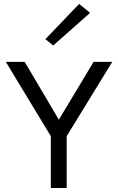

<svg xmlns="http://www.w3.org/2000/svg" viewBox="-20 -936 588 956"><path d="M312 0H233V-258L9 -628H103L273 -340L446 -628H539L312 -258ZM245 -709.5 206 -741 374 -916.5 428.5 -872Z"/></svg>

Font: Betina Sans
Style: Regular
Weight: 400
Designer: Jonathan Pinhorn (font) & Cristiano Sobral (main changes)
Version: Version 2.001;April 28, 2021;FontCreator 13.0.0.2655 32-bit;